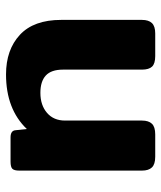

<svg xmlns="http://www.w3.org/2000/svg" viewBox="31 -551 535 637"><g transform="rotate(90 298.5 -232.5)"><path d="M46 -168V-436Q46 -458 56.5 -469Q67 -480 91 -480H166Q191 -480 201 -469.5Q211 -459 211 -436V-174Q211 -135 230.5 -117Q250 -99 288 -99Q329 -99 354.5 -121Q380 -143 380 -181V-436Q380 -458 390.5 -469Q401 -480 426 -480H500Q525 -480 535.5 -469Q546 -458 546 -436V-29Q546 -12 540 -6Q534 0 516 0H436Q413 0 412 -17L408 -54Q342 15 227 15Q145 15 95.5 -31Q46 -77 46 -168Z"/></g></svg>

Font: Mitr Medium
Style: Regular
Weight: 500
Designer: Thanarat Vachiruckul
Foundry: Cadson Demak
Version: Version 1.002